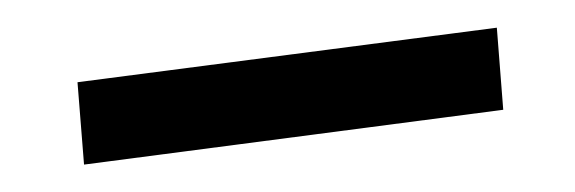

<svg xmlns="http://www.w3.org/2000/svg" viewBox="-20 -288 413 138"><path d="M40.4 -169.7 35.7 -228.9 337.1 -268.1 341.7 -209.1Z"/></svg>

Font: Ysabeau
Style: Bold Italic
Weight: 700
Italic angle: -12°
Designer: Christian Thalmann (Catharsis Fonts)
Version: Version 2.002